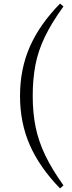

<svg xmlns="http://www.w3.org/2000/svg" viewBox="-20 -839 404 1074"><path d="M163 -302Q163 -209 179 -129.5Q195 -50 232.5 28.5Q270 107 335 198L316 215Q202 98 147 -27Q92 -152 92 -302Q92 -453 147 -578Q202 -703 316 -819L335 -803Q269 -712 231 -633Q193 -554 178 -475Q163 -396 163 -302Z"/></svg>

Font: Noto Serif TC ExtraLight
Style: Regular
Weight: 400
Version: Version 2.002-H1;hotconv 1.1.0;makeotfexe 2.6.0